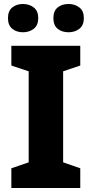

<svg xmlns="http://www.w3.org/2000/svg" viewBox="-20 -944 460 964"><path d="M383 0H37V-99L124 -129V-586L37 -615V-714H383V-615L297 -586V-129L383 -99ZM20 -853Q20 -889 41.5 -906.5Q63 -924 95 -924Q127 -924 149.5 -906.5Q172 -889 172 -853Q172 -817 149.5 -799.5Q127 -782 95 -782Q63 -782 41.5 -799.5Q20 -817 20 -853ZM248 -853Q248 -889 269.5 -906.5Q291 -924 324 -924Q356 -924 378.5 -906.5Q401 -889 401 -853Q401 -817 378.5 -799.5Q356 -782 324 -782Q291 -782 269.5 -799.5Q248 -817 248 -853Z"/></svg>

Font: Noto Sans Hebrew Thin ExtraBold
Style: Regular
Weight: 800
Version: Version 3.001